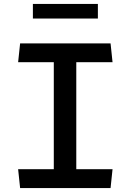

<svg xmlns="http://www.w3.org/2000/svg" viewBox="-20 -949 660 969"><path d="M81.5 0H538L548 -95H365V-635H548L538 -730H81.5L71.5 -635H251.5V-95H71.5ZM146 -855.5H474V-929H146Z"/></svg>

Font: Monaspace Argon Medium
Style: Regular
Weight: 500
Designer: Riley Cran & the Lettermatic Team
Foundry: Lettermatic
Version: Version 1.000 (Monaspace Argon)